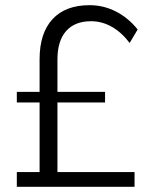

<svg xmlns="http://www.w3.org/2000/svg" viewBox="-20 -722 580 742"><path d="M202 -57H500V0H45V-57H133V-326H45V-367H133V-493Q133 -594 183 -648Q233 -702 326 -702Q380 -702 428 -677.5Q476 -653 512 -608L481 -556Q450 -597 412 -618.5Q374 -640 332 -640Q269 -640 235.5 -602Q202 -564 202 -492V-367H386V-326H202Z"/></svg>

Font: TypoPRO Montserrat
Style: Regular
Weight: 300
Designer: Julieta Ulanovsky
Foundry: Julieta Ulanovsky
Version: Version 6.001